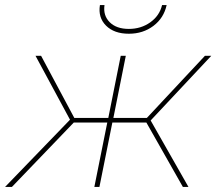

<svg xmlns="http://www.w3.org/2000/svg" viewBox="-45 -737 853 757"><path d="M676 0 532 -254H398L347 0H327L378 -254H246L2 0H-25L231 -265L95 -517H117L248 -272H382L431 -517H451L402 -272H534L763 -517H788L549 -262L698 0ZM463 -604Q405 -604 373 -636Q341 -668 349 -717H367Q361 -676 387.5 -649.5Q414 -623 463 -623Q511 -623 547.5 -649Q584 -675 594 -717H612Q601 -666 560 -635Q519 -604 463 -604Z"/></svg>

Font: Montserrat Thin
Style: Italic
Weight: 100
Italic angle: -11.3°
Designer: Julieta Ulanovsky
Foundry: Julieta Ulanovsky
Version: Version 9.000; ttfautohint (v1.8.4.7-5d5b)